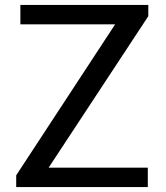

<svg xmlns="http://www.w3.org/2000/svg" viewBox="-20 -762 676 782"><path d="M46 0H582V-79H178L584 -696V-742H63V-663H449L46 -48Z"/></svg>

Font: 18Franklin
Style: Regular
Weight: 400
Designer: Pablo Impallari, Rodrigo Fuenzalida (Modified by Dan O. Williams)
Version: Version 0.025;PS 000.025;hotconv 1.0.88;makeotf.lib2.5.64775